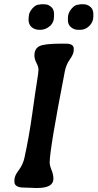

<svg xmlns="http://www.w3.org/2000/svg" viewBox="-20 -910 469 923"><path d="M239.7 -843.8V-831.5Q239.7 -801.3 219 -783.9Q198.2 -766.6 173.3 -766.6H169.4Q147.5 -766.6 132.3 -779.3Q117.2 -792 117.2 -816.9V-818.8L117.7 -820.8V-825.2L118.7 -833Q118.7 -849.1 135 -868.7Q151.4 -888.2 169.9 -888.2L173.8 -889.2L188 -889.6H191.9L199.7 -888.7Q211.4 -888.7 225.6 -877Q239.7 -865.2 239.7 -843.8ZM428.7 -843.3V-831.1Q428.7 -804.7 409.7 -785.6Q390.6 -766.6 366.2 -766.6H356Q336.4 -766.6 321.5 -779.1Q306.6 -791.5 306.6 -811V-825.2Q306.6 -847.7 323.5 -867.7Q340.3 -887.7 357.4 -887.7Q365.2 -889.6 367.2 -889.6H381.3Q399.4 -889.6 414.1 -877.4Q428.7 -865.2 428.7 -843.3ZM49.3 -36.6V-44.4Q49.3 -64.9 69.6 -91.3Q89.8 -117.7 97.2 -149.9Q119.1 -249 134.8 -361.3Q150.4 -473.6 157.7 -517.6Q165 -561.5 165 -575.2Q165 -588.9 155.3 -607.4Q145.5 -626 145.5 -643.6Q145.5 -675.3 168.7 -687.7Q191.9 -700.2 276.4 -700.2H295.4Q334.5 -700.2 334.5 -676.3V-668.5Q334.5 -650.9 316.2 -625Q297.9 -599.1 292 -568.8Q218.8 -192.4 218.8 -128.9Q218.8 -114.7 227.8 -92.5Q236.8 -70.3 236.8 -50.8Q236.8 -6.3 159.7 -6.3Q158.7 -6.3 158.2 -6.3H148.9L140.1 -6.8L95.2 -8.3Q49.3 -8.3 49.3 -36.6Z"/></svg>

Font: Averia Libre
Style: Bold Italic
Weight: 700
Italic angle: -6.90001°
Version: Version 1.002